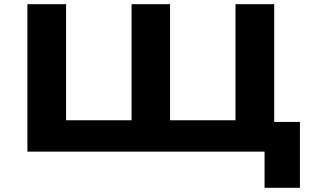

<svg xmlns="http://www.w3.org/2000/svg" viewBox="-20 -725 1499 918"><path d="M1245 173V0H111V-705H296V-150H609V-705H793V-150H1106V-705H1291V-142H1414V173Z"/></svg>

Font: Nunito Sans 7pt Expanded ExtraBold
Style: Regular
Weight: 800
Width: 7
Designer: Vernon Adams
Foundry: Vernon Adams
Version: Version 3.101;gftools[0.9.27]